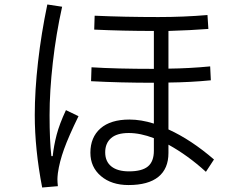

<svg xmlns="http://www.w3.org/2000/svg" viewBox="-20 -804 1040 856"><path d="M215 -108Q220 -155 232.5 -203Q245 -251 274 -313L330 -286Q286 -196 265.5 -139Q245 -82 238 -32Q236 -14 236 -5Q236 8 238 26L168 32Q135 -139 135 -291Q135 -400 149.5 -527.5Q164 -655 191 -784L257 -774Q230 -653 215.5 -525Q201 -397 201 -290Q201 -177 209 -108ZM898 -38Q818 -111 731 -159V-122Q731 -52 686 -15.5Q641 21 553 21Q477 21 430 -19Q383 -59 383 -123Q383 -192 428 -231.5Q473 -271 557 -271Q609 -271 666 -253V-435Q516 -435 386 -442L388 -504Q498 -497 666 -497V-666Q528 -666 400 -672L402 -734Q534 -728 686 -728Q799 -728 905 -737L909 -675Q831 -669 731 -666V-498Q824 -499 917 -508L920 -446Q829 -437 731 -436V-227Q832 -181 934 -93ZM666 -188Q606 -211 554 -211Q501 -211 475 -188Q449 -165 449 -125Q449 -84 476.5 -62Q504 -40 555 -40Q613 -40 639.5 -62Q666 -84 666 -132Z"/></svg>

Font: IBM Plex Sans SC
Style: Regular
Weight: 400
Designer: Mike Abbink; Paul van der Laan; Pieter van Rosmalen; Eunyou Noh; Wujin Sim; Chorong Kim; Dohee Lee; Yejin We; Jinhee Kim
Foundry: Sandoll Inc.
Version: Version 1.000